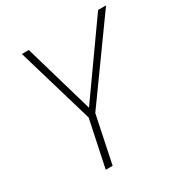

<svg xmlns="http://www.w3.org/2000/svg" viewBox="-167 -839 917 964"><g transform="rotate(-30 291.5 -357.0)"><path d="M169 0H209L266 -273L583 -714H537L252 -312L135 -714H95L226 -270Z"/></g></svg>

Font: Noto Sans ExtraLight
Style: Italic
Weight: 200
Italic angle: -12°
Designer: Monotype Design Team
Foundry: Monotype Imaging Inc.
Version: Version 2.013